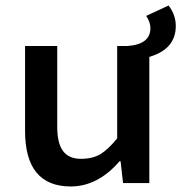

<svg xmlns="http://www.w3.org/2000/svg" viewBox="-20 -656 650 688"><path d="M609.9 -563Q609.9 -480 515.1 -452.1V0H420.9L412.1 -78.1H408.2Q331.1 11.7 233.9 12.2Q69.8 12.2 69.8 -187V-491.2H185.1V-202.1Q185.1 -142.1 206.1 -114.5Q227.1 -86.9 269.5 -86.9Q312 -86.9 339.6 -103.5Q367.2 -120.1 399.9 -160.2V-491.2H437Q519 -497.1 519 -555.2Q519 -576.2 503.9 -599.1L584 -636.2Q609.9 -603 609.9 -563Z"/></svg>

Font: SourceCodePro-Semibold
Style: Regular
Weight: 600
Monospace: yes
Designer: Paul D. Hunt
Foundry: Adobe Systems Incorporated
Version: Version 1.009;PS 1.000;hotconv 1.0.70;makeotf.lib2.5.5900